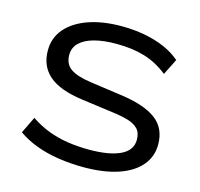

<svg xmlns="http://www.w3.org/2000/svg" viewBox="-105 -828 992 950"><g transform="rotate(15 391.5 -352.5)"><path d="M402 9Q335 9 272.5 -0.5Q210 -10 157 -30Q104 -50 63 -79L104 -164Q150 -133 197 -115.5Q244 -98 295.5 -90Q347 -82 406 -82Q509 -82 565.5 -109Q622 -136 622 -190Q622 -226 603.5 -245.5Q585 -265 551 -275Q517 -285 469 -291L307 -313Q191 -329 136.5 -376.5Q82 -424 82 -504Q82 -569 122.5 -616Q163 -663 235.5 -688.5Q308 -714 405 -714Q467 -714 523 -703.5Q579 -693 625.5 -673Q672 -653 708 -622L667 -540Q610 -585 547 -604Q484 -623 402 -623Q336 -623 288.5 -610Q241 -597 215.5 -572Q190 -547 190 -510Q190 -463 224 -439.5Q258 -416 333 -406L488 -384Q609 -368 669.5 -323.5Q730 -279 730 -195Q730 -132 690.5 -86Q651 -40 577.5 -15.5Q504 9 402 9Z"/></g></svg>

Font: Nunito Sans 10pt Expanded Medium
Style: Regular
Weight: 500
Width: 7
Designer: Vernon Adams
Foundry: Vernon Adams
Version: Version 3.101;gftools[0.9.27]